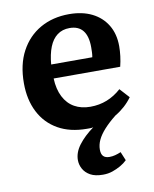

<svg xmlns="http://www.w3.org/2000/svg" viewBox="-85 -590 716 892"><g transform="rotate(-10 273.0 -144.0)"><path d="M329 237Q292 237 269.5 224.5Q247 212 236 192Q225 172 225 150Q225 114 251 79.5Q277 45 322 12Q315 14 307.5 14Q300 14 292 14Q213 14 156.5 -18Q100 -50 70 -108.5Q40 -167 40 -245Q40 -333 73.5 -395.5Q107 -458 166 -491.5Q225 -525 302 -525Q364 -525 409.5 -502.5Q455 -480 480.5 -438Q506 -396 506 -338Q506 -316 503 -291.5Q500 -267 494 -243H180Q182 -192 200.5 -156Q219 -120 251 -102Q283 -84 326 -84Q368 -84 404.5 -98.5Q441 -113 472 -141L513 -96Q497 -74 477 -56Q457 -38 433 -24Q399 3 377 27.5Q355 52 344.5 74.5Q334 97 334 120Q334 141 343.5 151Q353 161 373 161Q386 161 399.5 157.5Q413 154 427 148L444 189Q431 202 412.5 212.5Q394 223 373.5 230Q353 237 329 237ZM180 -309H374Q376 -320 376.5 -332Q377 -344 377 -356Q377 -408 356 -434.5Q335 -461 293 -461Q259 -461 235 -443Q211 -425 197.5 -391Q184 -357 180 -309Z"/></g></svg>

Font: Literata 18pt SemiBold
Style: Regular
Weight: 600
Designer: Latin by Veronika Burian and Jose Scaglione. Greek by Irene Vlachou. Cyrillic by Vera Evstafieva.
Foundry: TypeTogether
Version: Version 3.103;gftools[0.9.29]